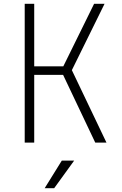

<svg xmlns="http://www.w3.org/2000/svg" viewBox="-20 -750 640 1010"><path d="M110 0V-730H160V-401H313L475 -730H530L358 -381L540 0H481L312 -356H160V0ZM215 240 305 95H370L265 240Z"/></svg>

Font: JetBrains Mono NL Thin
Style: Regular
Weight: 100
Monospace: yes
Designer: Philipp Nurullin, Konstantin Bulenkov
Foundry: JetBrains
Version: Version 2.305; ttfautohint (v1.8.4.7-5d5b)